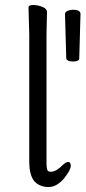

<svg xmlns="http://www.w3.org/2000/svg" viewBox="-20 -727 342 768"><path d="M166 21Q132 17 115 -5Q98 -29 97 -75V-590L94 -697Q94 -707 112.5 -707Q131 -707 149.5 -699.5Q168 -692 168 -679L166 -590V-78Q166 -51 171 -44Q175 -40 183 -40H185Q206 -41 232 -68Q244 -79 253.5 -79Q263 -79 263 -63Q263 -47 236 -13Q206 21 176 21ZM245 -494 240 -670Q240 -679 250 -683.5Q260 -688 271 -688Q302 -688 302 -671V-670L297 -494Q297 -481 272 -481Q247 -481 245 -494Z"/></svg>

Font: LXGW WenKai TC
Style: Regular
Weight: 400
Designer: LXGW / Fontworks Inc.
Foundry: LXGW / Fontworks Inc.
Version: Version 1.330